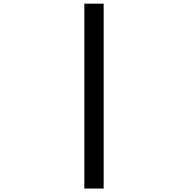

<svg xmlns="http://www.w3.org/2000/svg" viewBox="-20 -830 1040 1068"><path d="M449.2 218.8V-809.6H556.6V218.8Z"/></svg>

Font: GenEi Gothic M SemiBold
Style: Regular
Weight: 500
Designer: o_tamon (Modified); [Source Han Sans]
Ryoko NISHIZUKA  (kana & ideographs); Paul D. Hunt (Latin, Greek & Cyrillic); Wenl
Version: Version 1.1a;Original Version 1.004